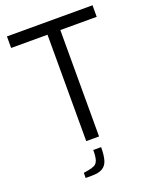

<svg xmlns="http://www.w3.org/2000/svg" viewBox="-169 -830 904 1126"><g transform="rotate(-20 283.0 -267.0)"><path d="M243 0V-664H16V-736H550V-664H323V0ZM166 202V170L196 165Q219 161 234.5 153.5Q250 146 257 125.5Q264 105 264 63H313Q313 113 304 143.5Q295 174 271.5 188Q248 202 204 202Z"/></g></svg>

Font: Exo Thin
Style: Regular
Weight: 400
Version: Version 2.000